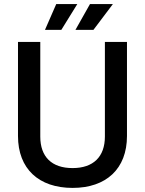

<svg xmlns="http://www.w3.org/2000/svg" viewBox="-20 -905 709 939"><path d="M335 14C499 14 601 -79 601 -240V-700H493V-237C493 -138 436 -83 335 -83C233 -83 177 -138 177 -237V-700H68V-240C68 -79 170 14 335 14ZM200 -759H280L358 -885H255ZM349 -759H437L532 -885H420Z"/></svg>

Font: Meta Space Medium
Style: Regular
Weight: 500
Designer: Meta Pool / Florian Karsten
Foundry: Meta Pool / Florian Karsten
Version: Version 2.000;Glyphs 3.1.1 (3137)